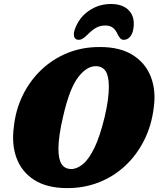

<svg xmlns="http://www.w3.org/2000/svg" viewBox="-20 -954 813 986"><path d="M496.5 -712.5Q598 -712 662.8 -670.8Q727.5 -629.5 754.5 -559.8Q781.5 -490 770 -404.5Q759 -310.5 720.2 -233.5Q681.5 -156.5 621.2 -101Q561 -45.5 484.2 -16.2Q407.5 13 320.5 12Q220 11 155.8 -30Q91.5 -71 65 -142.2Q38.5 -213.5 51.5 -305.5Q60.5 -390 96.5 -464Q132.5 -538 191 -594.2Q249.5 -650.5 327 -682Q404.5 -713.5 496.5 -712.5ZM344.5 -86Q374.5 -85.5 405.2 -110.5Q436 -135.5 464.5 -194Q493 -252.5 517 -351.5Q529 -402 534.2 -441.8Q539.5 -481.5 539 -511Q538.5 -563.5 523 -587.8Q507.5 -612 476.5 -614Q427.5 -617 382.2 -558.5Q337 -500 304.5 -357.5Q292 -305 286.2 -264Q280.5 -223 280 -192Q280 -136.5 296 -111.8Q312 -87 344.5 -86ZM520 -823Q494.5 -823 473.8 -811.5Q453 -800 431 -777.5Q417.5 -764 406.5 -756.8Q395.5 -749.5 384.5 -749.5Q366.5 -749.5 361.2 -764.5Q356 -779.5 364.5 -804Q386 -864 436.5 -898.8Q487 -933.5 549.5 -933.5Q612 -933.5 643.5 -898.8Q675 -864 664.5 -804Q660.5 -779.5 647.2 -764.5Q634 -749.5 616 -749.5Q605 -749.5 598 -756.8Q591 -764 584.5 -777.5Q574.5 -800 559.8 -811.5Q545 -823 520 -823Z"/></svg>

Font: Fraunces 72pt SuperSoft Black
Style: Italic
Weight: 900
Italic angle: -16°
Version: Version 1.000;[b76b70a41]